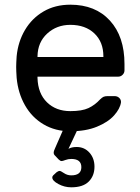

<svg xmlns="http://www.w3.org/2000/svg" viewBox="-20 -550 597 819"><path d="M272 85Q285 77 307 77Q340 77 361.5 101Q383 125 383 161Q383 200 358.5 224.5Q334 249 284 249Q255 249 229 235Q203 221 203 207Q203 202 207 198L221 185Q229 179 234 179Q239 179 253 188.5Q267 198 284 198Q327 198 327 163Q327 128 284 128Q271 128 259 132.5Q247 137 243 137Q237 137 230 130L213 112Q209 108 209 102Q209 94 215 82L250 2H311ZM511 -277V-250Q511 -239 503 -231Q495 -223 484 -223H140V-217Q142 -151 180.5 -113.5Q219 -76 280 -76Q330 -76 357.5 -89Q385 -102 407 -126Q415 -134 421.5 -137Q428 -140 439 -140H469Q481 -140 489 -132Q497 -124 496 -113Q492 -86 466.5 -57.5Q441 -29 393.5 -9.5Q346 10 280 10Q216 10 166 -19.5Q116 -49 86.5 -101Q57 -153 51 -218Q49 -248 49 -264Q49 -280 51 -310Q57 -372 86.5 -422Q116 -472 165.5 -501Q215 -530 280 -530Q387 -530 449 -462Q511 -394 511 -277ZM421 -307V-310Q421 -371 382.5 -407.5Q344 -444 280 -444Q222 -444 181.5 -407Q141 -370 140 -310V-307Z"/></svg>

Font: Contemporary
Style: Regular
Weight: 400
Designer: Victor Tran
Foundry: Victor Tran
Version: Version 1.100